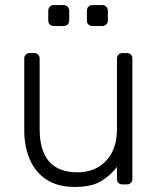

<svg xmlns="http://www.w3.org/2000/svg" viewBox="-20 -730 625 760"><path d="M276 10Q208 10 163.5 -19.5Q119 -49 97.5 -100Q76 -151 76 -214V-498Q76 -508 82 -514Q88 -520 98 -520H115Q125 -520 131 -514Q137 -508 137 -498V-219Q137 -48 286 -48Q357 -48 400 -93.5Q443 -139 443 -219V-498Q443 -508 449 -514Q455 -520 465 -520H482Q492 -520 498 -514Q504 -508 504 -498V-22Q504 -12 498 -6Q492 0 482 0H465Q455 0 449 -6Q443 -12 443 -22V-69Q416 -34 378.5 -12Q341 10 276 10ZM346 -627Q336 -627 330 -633Q324 -639 324 -649V-687Q324 -697 330 -703.5Q336 -710 346 -710H384Q394 -710 400.5 -703.5Q407 -697 407 -687V-649Q407 -639 400.5 -633Q394 -627 384 -627ZM193 -627Q183 -627 177 -633Q171 -639 171 -649V-687Q171 -697 177 -703.5Q183 -710 193 -710H231Q241 -710 247.5 -703.5Q254 -697 254 -687V-649Q254 -639 247.5 -633Q241 -627 231 -627Z"/></svg>

Font: Rubik Light
Style: Regular
Weight: 300
Designer: Hubert and Fischer
Foundry: Hubert and Fischer
Version: Version 2.300;gftools[0.9.30]